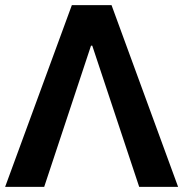

<svg xmlns="http://www.w3.org/2000/svg" viewBox="-21 -729 715 749"><path d="M338.9 -550.8 522 0H673.8L414.1 -709H259.3L-1 0H151.4L334 -550.8Z"/></svg>

Font: Estedad Bold
Style: Regular
Weight: 700
Designer: Amin Abedi
Version: Version 7.3